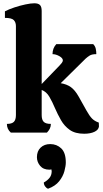

<svg xmlns="http://www.w3.org/2000/svg" viewBox="-20 -805 625 1170"><path d="M493 10Q438 10 405 -13.5Q372 -37 351.5 -73Q331 -109 315 -146Q299 -184 281 -215Q263 -246 234 -257V-104Q234 -75 246.5 -62.5Q259 -50 290 -50Q290 -34 283.5 -21Q277 -8 266 3H46Q22 -18 22 -50Q52 -50 64.5 -62.5Q77 -75 77 -104V-646Q77 -669 64 -682.5Q51 -696 10 -696V-736Q35 -749 68.5 -760Q102 -771 135 -778Q168 -785 189 -785Q213 -785 223.5 -774.5Q234 -764 234 -738V-293L344 -407Q350 -413 356.5 -421.5Q363 -430 363 -437Q363 -451 341.5 -463Q320 -475 300 -475Q300 -511 323 -536H548Q560 -524 563.5 -508Q567 -492 567 -475Q540 -475 526.5 -466.5Q513 -458 502 -448L350 -298Q387 -292 412 -274Q437 -256 459 -217Q490 -162 507.5 -130.5Q525 -99 540.5 -83Q556 -67 582 -58L583 -34Q580 -13 555 -1.5Q530 10 493 10ZM273 345Q263 342 255 331Q247 320 247 307Q269 295 282 278.5Q295 262 295 238Q295 235 293 227Q290 228 287 228.5Q284 229 281 229Q244 229 224.5 205.5Q205 182 205 153Q205 116 227.5 94.5Q250 73 286 73Q326 73 353.5 99.5Q381 126 381 185Q381 206 372.5 238Q364 270 340.5 299.5Q317 329 273 345Z"/></svg>

Font: Calistoga
Style: Regular
Weight: 400
Designer: Yvonne Schuttler, Eben Sorkin
Foundry: www.sorkintype.com
Version: Version 1.010; ttfautohint (v1.8.4.7-5d5b)